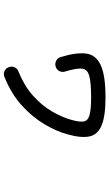

<svg xmlns="http://www.w3.org/2000/svg" viewBox="204 -752 591 1040"><g transform="rotate(90 500.0 -232.5)"><path d="M398 39Q382 46 366.5 39.5Q351 33 345 17Q338 1 344.5 -14.5Q351 -30 367 -36Q446 -68 499 -115.5Q552 -163 584 -218Q616 -273 630 -324Q642 -367 638.5 -389.5Q635 -412 605.5 -421Q576 -430 508 -430Q426 -430 390 -419.5Q354 -409 352 -378.5Q350 -348 368 -289Q373 -273 365.5 -258Q358 -243 341 -238Q325 -233 310 -240.5Q295 -248 290 -264Q264 -348 270.5 -402Q277 -456 333 -482Q389 -508 508 -508Q609 -508 659.5 -487Q710 -466 719.5 -421Q729 -376 708 -302Q692 -242 653 -176.5Q614 -111 551 -54Q488 3 398 39Z"/></g></svg>

Font: Zen Maru Gothic Medium
Style: Regular
Weight: 500
Designer: Yoshimichi Ohira
Foundry: Positype
Version: Version 1.001